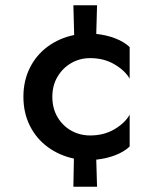

<svg xmlns="http://www.w3.org/2000/svg" viewBox="-20 -598 620 730"><path d="M179 -230Q179 -186 198.5 -153Q218 -120 250.5 -101.5Q283 -83 323 -83Q375 -83 415 -106.5Q455 -130 473 -162V-41Q452 -21 418.5 -8Q385 5 346 9L349 112H259L261 5Q205 -7 161.5 -39Q118 -71 93.5 -120Q69 -169 69 -230Q69 -291 93.5 -340Q118 -389 161.5 -421Q205 -453 262 -465L259 -578H349L346 -469Q385 -465 418.5 -452Q452 -439 473 -419V-299Q455 -330 415 -353.5Q375 -377 323 -377Q283 -377 250.5 -358Q218 -339 198.5 -306Q179 -273 179 -230Z"/></svg>

Font: Jost* Medium
Style: Regular
Weight: 500
Version: Version 3.7